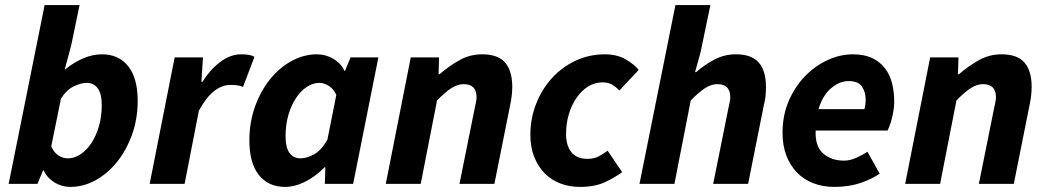

<svg xmlns="http://www.w3.org/2000/svg" viewBox="-20 -721 4108 753"><path d="M127 0H14L155 -701H292L259 -542L234 -449H236Q269 -476 306 -492Q343 -508 380 -508Q446 -508 483 -461Q520 -414 520 -326Q520 -255 498 -193.5Q476 -132 439 -86Q402 -40 354.5 -14Q307 12 256 12Q222 12 193.5 -5.5Q165 -23 151 -53H149ZM321 -396Q298 -396 269.5 -382.5Q241 -369 219 -334L181 -147Q192 -122 209.5 -111Q227 -100 246 -100Q272 -100 296 -116Q320 -132 338.5 -160Q357 -188 368 -226Q379 -264 379 -309Q379 -354 363 -375Q347 -396 321 -396Z M567 0 665 -496H776L770 -400H774Q803 -447 843 -477.5Q883 -508 926 -508Q945 -508 957.5 -505.5Q970 -503 978 -498L933 -380Q923 -385 909.5 -386.5Q896 -388 884 -388Q851 -388 820 -364Q789 -340 760 -287L704 0Z M1098 12Q1032 12 995 -35Q958 -82 958 -170Q958 -241 980 -302.5Q1002 -364 1039 -410Q1076 -456 1124 -482Q1172 -508 1223 -508Q1257 -508 1287 -490.5Q1317 -473 1331 -443H1333L1355 -496H1464L1365 0H1254L1256 -65H1253Q1219 -30 1178 -9Q1137 12 1098 12ZM1158 -100Q1183 -100 1211.5 -115.5Q1240 -131 1264 -173L1299 -349Q1287 -374 1268.5 -385Q1250 -396 1233 -396Q1207 -396 1183 -380Q1159 -364 1140.5 -336Q1122 -308 1111 -270Q1100 -232 1100 -187Q1100 -142 1115.5 -121Q1131 -100 1158 -100Z M1493 0 1591 -496H1702L1700 -430H1704Q1741 -462 1782 -485Q1823 -508 1871 -508Q1933 -508 1961 -475.5Q1989 -443 1989 -381Q1989 -364 1987 -346.5Q1985 -329 1981 -310L1919 0H1782L1841 -293Q1844 -308 1846.5 -319Q1849 -330 1849 -340Q1849 -391 1798 -391Q1775 -391 1750.5 -375.5Q1726 -360 1694 -327L1630 0Z M2254 12Q2213 12 2177.5 -1.5Q2142 -15 2116 -41.5Q2090 -68 2075 -106Q2060 -144 2060 -192Q2060 -256 2082.5 -313.5Q2105 -371 2144.5 -414.5Q2184 -458 2237.5 -483Q2291 -508 2352 -508Q2399 -508 2432.5 -489Q2466 -470 2485 -447L2409 -366Q2394 -382 2379 -390Q2364 -398 2343 -398Q2313 -398 2287 -382Q2261 -366 2241.5 -338Q2222 -310 2211 -273.5Q2200 -237 2200 -195Q2200 -150 2221 -124Q2242 -98 2284 -98Q2310 -98 2328.5 -108Q2347 -118 2363 -130L2420 -46Q2392 -25 2352.5 -6.5Q2313 12 2254 12Z M2488 0 2629 -701H2766L2728 -518L2706 -438H2710Q2743 -467 2782 -487.5Q2821 -508 2866 -508Q2928 -508 2956 -475.5Q2984 -443 2984 -381Q2984 -364 2982.5 -346.5Q2981 -329 2976 -310L2914 0H2777L2836 -293Q2839 -308 2841.5 -319Q2844 -330 2844 -340Q2844 -391 2793 -391Q2770 -391 2745.5 -375.5Q2721 -360 2689 -327L2625 0Z M3049 -200Q3049 -269 3073.5 -325.5Q3098 -382 3137.5 -422.5Q3177 -463 3226 -485.5Q3275 -508 3325 -508Q3369 -508 3400 -493.5Q3431 -479 3450.5 -453.5Q3470 -428 3478.5 -394.5Q3487 -361 3487 -322Q3487 -304 3484 -286.5Q3481 -269 3477 -253.5Q3473 -238 3468.5 -226.5Q3464 -215 3461 -209H3179Q3176 -147 3208.5 -119Q3241 -91 3290 -91Q3313 -91 3338 -102Q3363 -113 3382 -126L3430 -40Q3400 -19 3355 -3.5Q3310 12 3252 12Q3207 12 3169.5 -2.5Q3132 -17 3105.5 -44.5Q3079 -72 3064 -111Q3049 -150 3049 -200ZM3190 -293H3370Q3375 -310 3375 -330Q3375 -360 3360.5 -381.5Q3346 -403 3308 -403Q3273 -403 3240 -375.5Q3207 -348 3190 -293Z M3530 0 3628 -496H3739L3737 -430H3741Q3778 -462 3819 -485Q3860 -508 3908 -508Q3970 -508 3998 -475.5Q4026 -443 4026 -381Q4026 -364 4024 -346.5Q4022 -329 4018 -310L3956 0H3819L3878 -293Q3881 -308 3883.5 -319Q3886 -330 3886 -340Q3886 -391 3835 -391Q3812 -391 3787.5 -375.5Q3763 -360 3731 -327L3667 0Z"/></svg>

Font: TypoPRO Source Sans Pro
Style: Bold Italic
Weight: 700
Italic angle: -11°
Designer: Paul D. Hunt
Foundry: Adobe Systems Incorporated
Version: Version 1.075;PS 2.000;hotconv 1.0.86;makeotf.lib2.5.63406